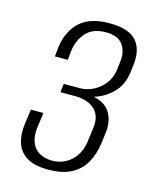

<svg xmlns="http://www.w3.org/2000/svg" viewBox="-96 -662 595 736"><g transform="rotate(15 202.0 -293.5)"><path d="M164 8Q109 8 78.5 -11.5Q48 -31 38 -64.5Q28 -98 34 -140L42 -197H92L84 -142Q77 -90 98.5 -60.5Q120 -31 169 -29Q214 -29 245.5 -57.5Q277 -86 284 -136L291 -190Q298 -238 271.5 -264Q245 -290 195 -291H134L138 -325H201Q225 -325 247.5 -334.5Q270 -344 288 -362Q302 -376 310 -392.5Q318 -409 321 -428L325 -461Q331 -501 312 -529.5Q293 -558 244 -558Q193 -558 166 -529Q139 -500 133 -455L129 -418H78L82 -458Q92 -523 132 -559Q172 -595 248 -595Q326 -595 356 -559.5Q386 -524 377 -461L374 -435Q367 -382 335 -350.5Q303 -319 262 -307Q309 -298 329 -263.5Q349 -229 341 -178L336 -140Q330 -97 311 -63.5Q292 -30 256.5 -11Q221 8 164 8Z"/></g></svg>

Font: Alumni Sans Light
Style: Italic
Weight: 300
Italic angle: -8°
Version: Version 1.016